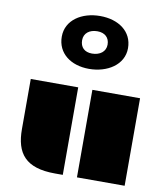

<svg xmlns="http://www.w3.org/2000/svg" viewBox="-97 -994 943 1076"><g transform="rotate(10 374.5 -456.5)"><path d="M414.1 0H685.5V-498H414.1ZM63.5 -213.4C63.5 -75.2 120.6 0 289.6 0H333.5V-498H63.5ZM374.5 -610.4C478.5 -610.4 570.3 -667.5 570.3 -762.2C570.3 -857.4 490.7 -913.1 385.7 -913.1C282.2 -913.1 193.4 -857.4 193.4 -762.2C193.4 -667.5 271 -610.4 374.5 -610.4ZM376 -697.8C333.5 -697.8 309.1 -722.2 309.1 -762.2C309.1 -802.2 340.3 -826.2 385.3 -826.2C427.7 -826.2 454.1 -802.2 454.1 -762.2C454.1 -722.2 421.4 -697.8 376 -697.8Z"/></g></svg>

Font: Plaster
Style: Regular
Weight: 400
Designer: Eben Sorkin
Foundry: Eben Sorkin
Version: Version 1.007